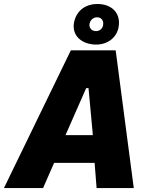

<svg xmlns="http://www.w3.org/2000/svg" viewBox="-74 -956 737 976"><path d="M-54 0H145L201 -128H407L417 0H606L514 -700H286ZM400 -730C467 -724 519 -761 529 -819C540 -883 502 -929 436 -935C366 -941 314 -905 302 -840C292 -782 331 -737 400 -730ZM410 -798C391 -800 378 -815 381 -835C385 -855 402 -870 423 -868C443 -866 454 -850 450 -827C446 -808 429 -796 410 -798ZM259 -269 364 -508H376L398 -269Z"/></svg>

Font: Fixel Text 20240404 ExtraBold
Style: Italic
Weight: 800
Width: 4
Italic angle: -10°
Designer: AlfaBravo + MacPaw
Foundry: Kyrylo Tkachov, Marchela Mozhyna, Serhii Makarenko, Maria Weinstein, Zakhar Kryvoshyya
Version: Version 1.211;Glyphs 3.2 (3225)